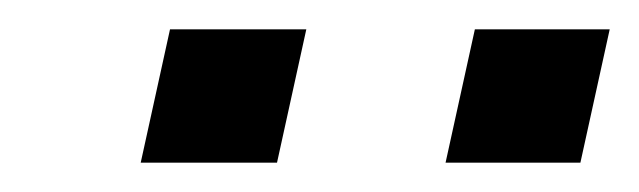

<svg xmlns="http://www.w3.org/2000/svg" viewBox="-20 -727 436 131"><path d="M284 -616 304 -707H396L376 -616ZM76 -616 96 -707H189L169 -616Z"/></svg>

Font: Saira Thin Medium
Style: Italic
Weight: 500
Italic angle: -12°
Version: Version 1.101